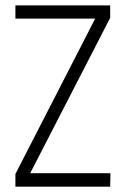

<svg xmlns="http://www.w3.org/2000/svg" viewBox="-20 -704 474 724"><path d="M38.1 0V-47.9L338.9 -633.8H38.1V-683.6H395.5V-636.7L93.8 -50.8H396.5L395.5 0Z"/></svg>

Font: Post No Bills Jaffna
Style: Regular
Weight: 400
Designer: Kosala Senevirathne, Siva Puranthara, Lasantha Premarathna, Tharique Azeez
Foundry: Mooniak
Version: Version 1.220 ; ttfautohint (v1.6)